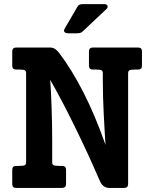

<svg xmlns="http://www.w3.org/2000/svg" viewBox="-20 -921 756 941"><path d="M607.9 -19Q607.9 0 588.9 0H514.2Q501.5 0 489.5 -7.8Q477.5 -15.6 469.2 -34.2Q441.4 -99.1 411.4 -164.3Q381.3 -229.5 350.3 -293Q319.3 -356.4 288.1 -416.3Q256.8 -476.1 226.1 -529.8Q228 -505.9 229.7 -470Q231.4 -434.1 232.9 -393.3Q234.4 -352.5 235.1 -310.1Q235.8 -267.6 235.8 -230V-126Q235.8 -115.2 242.2 -111.6Q248.5 -107.9 270 -107.9H284.7Q293.5 -107.9 298.6 -103.3Q303.7 -98.6 303.7 -88.9V-19Q303.7 -9.3 298.6 -4.6Q293.5 0 284.7 0H59.1Q40 0 40 -19V-88.9Q40 -107.9 59.1 -107.9H74.2Q95.7 -107.9 101.8 -111.6Q107.9 -115.2 107.9 -126V-562Q107.9 -572.8 101.8 -576.4Q95.7 -580.1 74.2 -580.1H59.1Q40 -580.1 40 -599.1V-668.9Q40 -688 59.1 -688H225.1Q240.2 -688 250.7 -680.4Q261.2 -672.9 269.5 -662.1Q331.5 -580.6 389.4 -467Q447.3 -353.5 497.1 -210.9Q495.1 -242.7 492.7 -282.5Q490.2 -322.3 488.3 -363.8Q486.3 -405.3 485.1 -445.8Q483.9 -486.3 483.9 -520V-562Q483.9 -572.8 477.8 -576.4Q471.7 -580.1 450.2 -580.1H435.1Q416 -580.1 416 -599.1V-668.9Q416 -688 435.1 -688H657.2Q675.8 -688 675.8 -668.9V-599.1Q675.8 -580.1 657.2 -580.1H642.1Q621.1 -580.1 614.5 -576.4Q607.9 -572.8 607.9 -562ZM384.3 -766.1Q378.9 -760.7 371.8 -759.3Q364.7 -757.8 355 -757.8H315.9Q307.6 -757.8 302.7 -759.8Q297.9 -761.7 295.7 -764.9Q293.5 -768.1 293.7 -771.7Q293.9 -775.4 295.9 -778.8L358.9 -887.2Q363.3 -895 369.4 -897.9Q375.5 -900.9 386.2 -900.9H491.2Q498.5 -900.9 502.2 -898.2Q505.9 -895.5 507.1 -891.8Q508.3 -888.2 506.8 -884Q505.4 -879.9 502 -877Z"/></svg>

Font: New Telegraph
Style: Bold
Weight: 700
Designer: Frank Baranowski
Foundry: Frank Baranowski
Version: Version 3.001